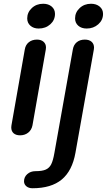

<svg xmlns="http://www.w3.org/2000/svg" viewBox="-20 -711 569 1023"><path d="M125 -613Q125 -645 149.5 -668Q174 -691 210 -691Q238 -691 255.5 -676Q273 -661 273 -637Q273 -604 248 -581.5Q223 -559 186 -559Q159 -559 142 -574Q125 -589 125 -613ZM380 -613Q380 -645 404.5 -668Q429 -691 465 -691Q493 -691 511 -676Q529 -661 529 -637Q529 -604 503.5 -581.5Q478 -559 442 -559Q414 -559 397 -574Q380 -589 380 -613ZM40 -32Q40 -39 41 -43L112 -447Q116 -472 133.5 -486Q151 -500 177 -500Q199 -500 212 -488.5Q225 -477 225 -458Q225 -451 224 -447L153 -43Q148 -18 130 -4Q112 10 87 10Q65 10 52.5 -1Q40 -12 40 -32ZM108 255Q108 232 125.5 216.5Q143 201 169 201Q205 201 224 192.5Q243 184 253 164Q263 144 270 103L368 -447Q372 -472 389 -486Q406 -500 432 -500Q455 -500 468 -488.5Q481 -477 481 -457Q481 -451 480 -447L382 103Q365 199 309 245.5Q253 292 153 292Q133 292 120.5 281.5Q108 271 108 255Z"/></svg>

Font: Kodchasan SemiBold
Style: Italic
Weight: 600
Italic angle: -10°
Version: Version 1.000; ttfautohint (v1.6)